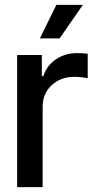

<svg xmlns="http://www.w3.org/2000/svg" viewBox="-20 -773 382 793"><path d="M50.8 0V-545.9H152.8V-458.5H158.7Q173.3 -502.9 211.4 -528.3Q249.5 -553.7 297.4 -553.7Q307.1 -553.7 320.6 -553Q334 -552.2 342.3 -551.3V-449.7Q335.9 -451.7 319.6 -453.6Q303.2 -455.6 286.6 -455.6Q230.5 -455.6 193.4 -421.1Q156.2 -386.7 156.2 -332.5V0ZM144.5 -614.3 212.9 -752.9H322.3L226.1 -614.3Z"/></svg>

Font: Inter Tight Medium
Style: Regular
Weight: 500
Designer: Rasmus Andersson
Foundry: rsms
Version: Version 3.004; ttfautohint (v1.8.4.7-5d5b)